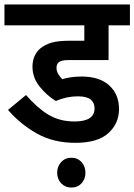

<svg xmlns="http://www.w3.org/2000/svg" viewBox="-20 -642 604 863"><path d="M330 -209Q279 -209 231 -188Q190 -213 158 -253Q126 -293 126 -342Q126 -369 135.5 -390Q145 -411 162 -425Q183 -442 212.5 -450.5Q242 -459 298 -459H359V-528H0V-622H564V-528H468V-372H290Q270 -372 260.5 -369.5Q251 -367 245 -363Q234 -354 234 -338Q234 -322 241.5 -309.5Q249 -297 260 -286Q298 -298 347 -298Q427 -298 471 -258Q515 -218 515 -152Q515 -87 467 -43.5Q419 0 319 0Q219 0 144.5 -42.5Q70 -85 16 -148L97 -215Q147 -157 197.5 -126.5Q248 -96 315 -96Q405 -96 405 -155Q405 -180 387.5 -194.5Q370 -209 330 -209ZM237 134Q237 106 255 86.5Q273 67 301 67Q329 67 346.5 86.5Q364 106 364 134Q364 163 346.5 182Q329 201 301 201Q273 201 255 182Q237 163 237 134Z"/></svg>

Font: Noto Sans SemiCondensed SemiBold
Style: Regular
Weight: 600
Width: 4
Designer: Monotype Design Team
Foundry: Monotype Imaging Inc.
Version: Version 2.013; ttfautohint (v1.8.4.7-5d5b)